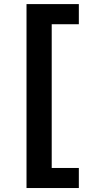

<svg xmlns="http://www.w3.org/2000/svg" viewBox="-20 -768 433 942"><path d="M110.1 154.5H366.8V56.1H233.7V-649.1H366.8V-747.9H110.1Z"/></svg>

Font: TID UI Semi Bold
Style: Regular
Weight: 600
Designer: The TID Project Authors
Foundry: Bakken & Bæck
Version: Version 1.001;hotconv 1.0.109;makeotfexe 2.5.65596